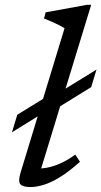

<svg xmlns="http://www.w3.org/2000/svg" viewBox="-20 -748 411 778"><path d="M50 -283 178.5 -362 207 -365 371 -466 349.5 -395 190 -296.5 162 -294.5 28.5 -212ZM241.5 -633.5Q232.5 -639.5 218.5 -646.5Q204.5 -653.5 188.8 -660.5Q173 -667.5 158.5 -673L165 -698L332.5 -728.5H349.5L139.5 -41.5L127 -65.5Q147.5 -64 173 -69Q198.5 -74 227 -87Q255.5 -100 285 -121.5L304 -92.5Q259 -52 222.2 -29.8Q185.5 -7.5 156.2 1.2Q127 10 103.5 10Q72.5 10 62.5 -1.5Q52.5 -13 63.5 -49Z"/></svg>

Font: Newsreader 11pt
Style: Italic
Weight: 400
Italic angle: -17°
Version: Version 1.003